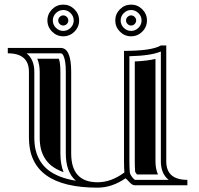

<svg xmlns="http://www.w3.org/2000/svg" viewBox="-20 -822 881 852"><path d="M529.2 -763.8Q515.4 -750 515.4 -731.2Q515.4 -712.4 529.2 -698.6Q543 -684.8 561.8 -684.8Q580.6 -684.8 594.4 -698.6Q608.2 -712.4 608.2 -731.2Q608.2 -750 594.4 -763.8Q580.6 -777.6 561.8 -777.6Q543 -777.6 529.2 -763.8ZM228.1 -763.8Q214.4 -750 214.4 -731.2Q214.4 -712.4 228.1 -698.6Q241.9 -684.8 260.7 -684.8Q279.5 -684.8 293.3 -698.6Q307.1 -712.4 307.1 -731.2Q307.1 -750 293.3 -763.8Q279.5 -777.6 260.7 -777.6Q241.9 -777.6 228.1 -763.8ZM546 -715.5Q539.3 -722.2 539.3 -731.2Q539.3 -740.2 546 -746.9Q552.7 -753.7 561.8 -753.7Q570.8 -753.7 577.5 -746.9Q584.2 -740.2 584.2 -731.2Q584.2 -722.2 577.5 -715.5Q570.8 -708.7 561.8 -708.7Q552.7 -708.7 546 -715.5ZM491.5 -731.2Q491.5 -760 512.2 -780.8Q533 -801.5 561.8 -801.5Q590.6 -801.5 611.3 -780.8Q632.1 -760 632.1 -731.2Q632.1 -702.4 611.3 -681.6Q590.6 -660.9 561.8 -660.9Q533 -660.9 512.2 -681.6Q491.5 -702.4 491.5 -731.2ZM245 -715.5Q238.3 -722.2 238.3 -731.2Q238.3 -740.2 245 -746.9Q251.7 -753.7 260.7 -753.7Q269.8 -753.7 276.5 -746.9Q283.2 -740.2 283.2 -731.2Q283.2 -722.2 276.5 -715.5Q269.8 -708.7 260.7 -708.7Q251.7 -708.7 245 -715.5ZM190.4 -731.2Q190.4 -760 211.2 -780.8Q231.9 -801.5 260.7 -801.5Q289.6 -801.5 310.3 -780.8Q331.1 -760 331.1 -731.2Q331.1 -702.4 310.3 -681.6Q289.6 -660.9 260.7 -660.9Q231.9 -660.9 211.2 -681.6Q190.4 -702.4 190.4 -731.2ZM728.3 -23.9Q693.8 -51.5 693.8 -106V-593.5Q649.9 -574.7 554.2 -572.5V-106Q554.2 -78.6 555.9 -58.6Q556.9 -46.1 570.6 -31.2Q575.7 -25.6 578.9 -23.9ZM97.9 -585.4Q132.3 -557.9 132.3 -503.4V-210.9Q132.3 -180.7 138.4 -155.4Q144.5 -130.1 158.2 -107.7Q171.9 -85.2 193.1 -68.2Q214.4 -51.3 245.5 -38.8Q276.6 -26.4 316.7 -20Q272 -58.6 272 -141.1V-503.4Q272 -553 261.7 -574.5Q256.8 -585.4 249 -585.4ZM717.8 -106Q717.8 -23.9 811.5 -23.9V0H577.1Q566.7 0 552.9 -15.3Q539.1 -30.5 536.6 -30.5Q476.3 10.7 413.1 10.7Q108.4 10.7 108.4 -210.9V-503.4Q108.4 -585.4 14.6 -585.4V-609.4H249Q295.9 -609.4 295.9 -503.4V-141.1Q295.9 -13.2 413.1 -13.2Q473.4 -13.2 532 -56.6Q530.3 -77.6 530.3 -106V-596.2Q653.3 -596.2 694.3 -620.4L717.8 -620.1ZM680.9 -47.9H587.9Q580.1 -56.9 579.6 -60.5Q578.1 -79.6 578.1 -106V-549.3Q633.1 -551.8 669.9 -560.5V-106Q669.9 -73.2 680.9 -47.9ZM145.3 -561.5H241.2Q248 -543 248 -503.4V-141.1Q248 -93.5 262 -58.1L254.4 -61Q226.6 -72 208 -86.9Q190.2 -101.3 178.7 -120.1Q167 -139.4 161.6 -160.9Q156.2 -183.6 156.2 -210.9V-503.4Q156.2 -536.1 145.3 -561.5Z"/></svg>

Font: itsadzokeS01
Style: Regular
Weight: 600
Width: 6
Version: Version 0.46